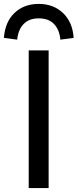

<svg xmlns="http://www.w3.org/2000/svg" viewBox="-42 -963 397 983"><path d="M105 0V-705H207V0ZM46 -760 -22 -769Q-16 -851 32.5 -897Q81 -943 156 -943Q232 -943 281 -896Q330 -849 335 -769L267 -760Q263 -809 235.5 -839Q208 -869 156 -869Q107 -869 79 -840Q51 -811 46 -760Z"/></svg>

Font: Nunito Sans 7pt Medium
Style: Regular
Weight: 500
Designer: Vernon Adams
Foundry: Vernon Adams
Version: Version 3.101;gftools[0.9.27]